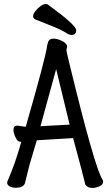

<svg xmlns="http://www.w3.org/2000/svg" viewBox="-20 -906 540 940"><path d="M432.1 14.2Q409.2 14.2 397.9 -2Q390.1 -37.1 337.9 -230L160.2 -219.2Q150.9 -186 124 -97.2L102.1 -8.8Q94.2 13.2 56.2 13.2Q42 13.2 28.6 7.1Q15.1 1 15.1 -12.2Q15.1 -17.1 19 -24.9Q53.2 -101.1 84 -210.9Q85 -210.9 85 -211.9H81.1Q68.8 -211.9 62 -222.9Q55.2 -233.9 50.5 -246.3Q45.9 -258.8 45.9 -270Q45.9 -291 64.9 -291L106 -285.2Q204.1 -626 210.9 -683.1Q213.9 -700.2 220 -708.5Q226.1 -716.8 243.2 -716.8Q259.8 -716.8 280.8 -706.8Q301.8 -696.8 306.2 -686Q308.1 -684.1 308.1 -679.2Q308.1 -673.8 306.6 -668.5Q305.2 -663.1 305.2 -659.2Q305.2 -654.8 320.8 -590.8Q441.9 -91.8 481 -27.8Q484.9 -22.9 484.9 -17.1Q484.9 -2 467 6.1Q449.2 14.2 432.1 14.2ZM178.2 -288.1 320.8 -295.9 254.9 -567.9ZM329.1 -734.9Q323.2 -734.9 314 -738.8Q283.2 -758.8 240.7 -775.9Q198.2 -793 152.8 -811Q142.1 -815.9 142.1 -826.2Q142.1 -836.9 152.1 -850.3Q162.1 -863.8 177 -875Q191.9 -886.2 204.1 -886.2Q212.9 -886.2 216.8 -881.8Q353 -783.2 353 -757.8Q353 -734.9 329.1 -734.9Z"/></svg>

Font: LXGW WenKai Mono GB Screen
Style: Regular
Weight: 400
Monospace: yes
Designer: LXGW / Fontworks Inc.
Foundry: LXGW / Fontworks Inc.
Version: Version 1.510;January 18,2025